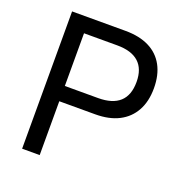

<svg xmlns="http://www.w3.org/2000/svg" viewBox="-129 -832 896 945"><g transform="rotate(20 318.5 -359.5)"><path d="M89 0V-719H369Q442 -719 493 -693.5Q544 -668 570.5 -619Q597 -570 597 -501Q597 -432 570 -383Q543 -334 492.5 -308Q442 -282 369 -282H181V0ZM181 -362H355Q430 -362 468 -396.5Q506 -431 506 -501Q506 -569 468 -603.5Q430 -638 355 -638H181Z"/></g></svg>

Font: Nunitoga
Style: Medium
Weight: 500
Designer: Vernon Adams
Foundry: Vernon Adams
Version: Version 1.0